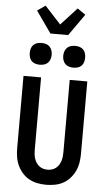

<svg xmlns="http://www.w3.org/2000/svg" viewBox="-70 -1173 691 1229"><g transform="rotate(5 275.0 -559.0)"><path d="M275 12Q247 12 218.5 6.5Q190 1 165.5 -12.5Q141 -26 122 -47.5Q103 -69 91 -94.5Q79 -120 74.5 -148.5Q70 -177 70 -205V-670H183V-205Q183 -191 184.5 -176.5Q186 -162 190.5 -148.5Q195 -135 202.5 -123Q210 -111 221.5 -102Q233 -93 247 -89Q261 -85 275 -85Q289 -85 303 -89Q317 -93 328.5 -102Q340 -111 347.5 -123Q355 -135 359.5 -148.5Q364 -162 365.5 -176.5Q367 -191 367 -205V-670H480V-205Q480 -177 475.5 -148.5Q471 -120 459 -94.5Q447 -69 428 -47.5Q409 -26 384.5 -12.5Q360 1 331.5 6.5Q303 12 275 12ZM383 -750Q369 -750 355 -754Q341 -758 331 -768Q321 -778 316.5 -792Q312 -806 312 -820Q312 -834 316.5 -848Q321 -862 331 -872Q341 -882 355 -886Q369 -890 383 -890Q397 -890 411 -886Q425 -882 435 -872Q445 -862 449 -848Q453 -834 453 -820Q453 -806 449 -792Q445 -778 435 -768Q425 -758 411 -754Q397 -750 383 -750ZM167 -750Q153 -750 139 -754Q125 -758 115 -768Q105 -778 101 -792Q97 -806 97 -820Q97 -834 101 -848Q105 -862 115 -872Q125 -882 139 -886Q153 -890 167 -890Q181 -890 195 -886Q209 -882 219 -872Q229 -862 233.5 -848Q238 -834 238 -820Q238 -806 233.5 -792Q229 -778 219 -768Q209 -758 195 -754Q181 -750 167 -750ZM218 -955 120 -1094 172 -1130 275 -1018 378 -1130 430 -1094 332 -955Z"/></g></svg>

Font: Lode
Style: Bold
Weight: 700
Monospace: yes
Designer: Belleve Invis
Foundry: Belleve Invis
Version: Version 29.2.0; ttfautohint (v1.8.3)